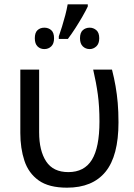

<svg xmlns="http://www.w3.org/2000/svg" viewBox="-20 -858 619 888"><path d="M290 10Q206 10 159 -23.5Q112 -57 93 -114.5Q74 -172 74 -243V-536H161V-246Q161 -161 193.5 -111.5Q226 -62 296 -62Q370 -62 405 -119Q440 -176 440 -296Q440 -366 432.5 -421Q425 -476 411 -536H498Q508 -497 514.5 -459.5Q521 -422 524.5 -382Q528 -342 528 -292Q528 -137 468 -63.5Q408 10 290 10ZM386 -828Q376 -807 361 -781Q346 -755 329 -728.5Q312 -702 294 -678H252V-690Q259 -710 267 -735.5Q275 -761 282 -788Q289 -815 293 -838H386ZM185 -730Q204 -730 217 -718.5Q230 -707 230 -681Q230 -656 217 -643.5Q204 -631 185 -631Q166 -631 153.5 -643.5Q141 -656 141 -681Q141 -707 153.5 -718.5Q166 -730 185 -730ZM395 -730Q412 -730 425.5 -718.5Q439 -707 439 -681Q439 -656 425.5 -643.5Q412 -631 395 -631Q376 -631 363 -643.5Q350 -656 350 -681Q350 -707 363 -718.5Q376 -730 395 -730Z"/></svg>

Font: Noto Sans Display
Style: Regular
Weight: 400
Designer: Monotype Design Team
Foundry: Monotype Imaging Inc.
Version: Version 2.003